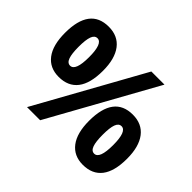

<svg xmlns="http://www.w3.org/2000/svg" viewBox="-155 -963 1212 1212"><g transform="rotate(45 450.5 -357.5)"><path d="M153.8 -500Q153.8 -438 164.8 -407.5Q175.8 -377 200.2 -377Q247.1 -377 247.1 -500Q247.1 -622.1 200.2 -622.1Q175.8 -622.1 164.8 -592Q153.8 -562 153.8 -500ZM370.1 -501Q370.1 -388.7 326.7 -332.3Q283.2 -275.9 199.2 -275.9Q118.7 -275.9 74.7 -333.7Q30.8 -391.6 30.8 -501Q30.8 -724.1 199.2 -724.1Q281.7 -724.1 325.9 -666.3Q370.1 -608.4 370.1 -501ZM706.1 -713.9 310.1 0H192.9L588.9 -713.9ZM653.8 -214.8Q653.8 -152.8 664.8 -122.3Q675.8 -91.8 700.2 -91.8Q747.1 -91.8 747.1 -214.8Q747.1 -336.9 700.2 -336.9Q675.8 -336.9 664.8 -306.9Q653.8 -276.9 653.8 -214.8ZM870.1 -215.8Q870.1 -104 826.7 -47.6Q783.2 8.8 699.2 8.8Q618.7 8.8 574.7 -49.1Q530.8 -106.9 530.8 -215.8Q530.8 -439 699.2 -439Q781.7 -439 825.9 -381.1Q870.1 -323.2 870.1 -215.8Z"/></g></svg>

Font: Zoram GWebM
Style: Bold
Weight: 700
Foundry: Ascender Corporation
Version: Version 1.000